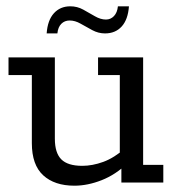

<svg xmlns="http://www.w3.org/2000/svg" viewBox="-20 -579 565 609"><path d="M216 10Q153 10 117 -23Q81 -56 81 -125V-341H7V-397H154V-139Q154 -94 174.5 -73.5Q195 -53 241 -53Q273 -53 307.5 -65.5Q342 -78 380 -111L360 -82V-341H291V-397H434V-56H498V0H365V-58L384 -61Q347 -25 302.5 -7.5Q258 10 216 10ZM313 -473Q292 -473 272.5 -483.5Q253 -494 235.5 -504Q218 -514 201 -514Q185 -514 174.5 -503.5Q164 -493 162 -473H128Q131 -515 151 -537Q171 -559 203 -559Q225 -559 244 -548.5Q263 -538 281 -527.5Q299 -517 316 -517Q331 -517 341.5 -528Q352 -539 354 -559H389Q386 -517 366 -495Q346 -473 313 -473Z"/></svg>

Font: Rokkitt SemiBold
Style: Regular
Weight: 400
Version: Version 3.103